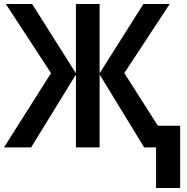

<svg xmlns="http://www.w3.org/2000/svg" viewBox="-22 -734 933 956"><path d="M823 -714 597 -370 764 -108H875V202H755V0H696L474 -363V0H356V-363L133 0H-2L232 -370L7 -714H138L356 -369V-714H474V-369L692 -714Z"/></svg>

Font: Noto Sans SemiCondensed SemiBold
Style: Regular
Weight: 600
Width: 4
Designer: Monotype Design Team
Foundry: Monotype Imaging Inc.
Version: Version 2.013; ttfautohint (v1.8.4.7-5d5b)